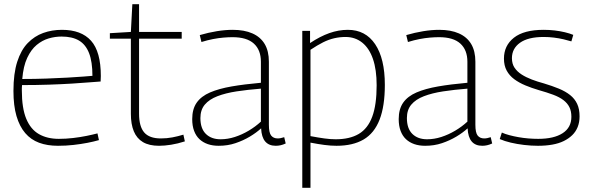

<svg xmlns="http://www.w3.org/2000/svg" viewBox="-20 -684 2808 914"><path d="M256 10Q205 10 166 -4.5Q127 -19 100 -50.5Q73 -82 58.5 -131.5Q44 -181 44 -251Q44 -334 62 -390Q80 -446 112 -479Q144 -512 185.5 -527Q227 -542 275 -542Q367 -542 413.5 -490Q460 -438 460 -322Q460 -317 459.5 -309.5Q459 -302 459 -296Q441 -295 405.5 -292Q370 -289 321.5 -286Q273 -283 213 -281Q153 -279 85 -279Q84 -272 84 -266Q84 -260 84 -253Q84 -169 105 -118.5Q126 -68 165.5 -45.5Q205 -23 260 -23Q294 -23 328 -27Q362 -31 391.5 -37Q421 -43 444 -49L451 -17Q427 -10 396 -4Q365 2 329.5 6Q294 10 256 10ZM86 -308Q146 -308 201 -310Q256 -312 301 -314.5Q346 -317 377 -319.5Q408 -322 420 -323Q420 -390 404 -431Q388 -472 356 -491Q324 -510 273 -510Q242 -510 211.5 -501Q181 -492 154.5 -470Q128 -448 109.5 -408.5Q91 -369 86 -308Z M737 10Q690 10 660.5 -7.5Q631 -25 617 -59Q603 -93 603 -142V-500H503V-526L603 -532L610 -664H642V-532H845V-500H642V-143Q642 -82 666.5 -53.5Q691 -25 746 -25Q774 -25 800.5 -30Q827 -35 853 -43L860 -11Q826 0 794.5 5Q763 10 737 10Z M895 -117Q895 -165 916.5 -195.5Q938 -226 980 -244Q1022 -262 1082.5 -272.5Q1143 -283 1222 -290V-390Q1222 -446 1188.5 -476.5Q1155 -507 1087 -507Q1067 -507 1043.5 -505Q1020 -503 994 -498Q968 -493 939 -484L931 -517Q972 -529 1012 -535.5Q1052 -542 1088 -542Q1143 -542 1181.5 -525Q1220 -508 1240 -474.5Q1260 -441 1260 -390V-90Q1260 -52 1271 -38.5Q1282 -25 1302 -25Q1309 -25 1316.5 -26.5Q1324 -28 1333 -31L1340 -1Q1327 5 1315.5 7.5Q1304 10 1293 10Q1260 10 1242.5 -10.5Q1225 -31 1223 -73Q1200 -52 1169 -33.5Q1138 -15 1101 -2.5Q1064 10 1021 10Q992 10 969 2Q946 -6 929.5 -21.5Q913 -37 904 -61Q895 -85 895 -117ZM934 -122Q934 -72 960 -46.5Q986 -21 1030 -21Q1064 -21 1098 -32Q1132 -43 1164 -62Q1196 -81 1222 -105V-262Q1159 -257 1106.5 -249Q1054 -241 1015 -226Q976 -211 955 -186Q934 -161 934 -122Z M1419 210V-537H1456V-479Q1504 -511 1548 -526.5Q1592 -542 1636 -542Q1720 -542 1766 -473.5Q1812 -405 1812 -280Q1812 -179 1787 -114.5Q1762 -50 1711 -20Q1660 10 1582 10Q1555 10 1524.5 6Q1494 2 1458 -5V210ZM1578 -21Q1645 -21 1688 -46.5Q1731 -72 1752 -128.5Q1773 -185 1773 -278Q1773 -352 1755.5 -403Q1738 -454 1704.5 -481Q1671 -508 1625 -508Q1598 -508 1571.5 -502Q1545 -496 1518 -482.5Q1491 -469 1458 -447V-36Q1495 -29 1524 -25Q1553 -21 1578 -21Z M1878 -117Q1878 -165 1899.5 -195.5Q1921 -226 1963 -244Q2005 -262 2065.5 -272.5Q2126 -283 2205 -290V-390Q2205 -446 2171.5 -476.5Q2138 -507 2070 -507Q2050 -507 2026.5 -505Q2003 -503 1977 -498Q1951 -493 1922 -484L1914 -517Q1955 -529 1995 -535.5Q2035 -542 2071 -542Q2126 -542 2164.5 -525Q2203 -508 2223 -474.5Q2243 -441 2243 -390V-90Q2243 -52 2254 -38.5Q2265 -25 2285 -25Q2292 -25 2299.5 -26.5Q2307 -28 2316 -31L2323 -1Q2310 5 2298.5 7.5Q2287 10 2276 10Q2243 10 2225.5 -10.5Q2208 -31 2206 -73Q2183 -52 2152 -33.5Q2121 -15 2084 -2.5Q2047 10 2004 10Q1975 10 1952 2Q1929 -6 1912.5 -21.5Q1896 -37 1887 -61Q1878 -85 1878 -117ZM1917 -122Q1917 -72 1943 -46.5Q1969 -21 2013 -21Q2047 -21 2081 -32Q2115 -43 2147 -62Q2179 -81 2205 -105V-262Q2142 -257 2089.5 -249Q2037 -241 1998 -226Q1959 -211 1938 -186Q1917 -161 1917 -122Z M2359 -22 2369 -53Q2384 -46 2405 -40.5Q2426 -35 2448.5 -31Q2471 -27 2495 -25Q2519 -23 2542 -23Q2617 -23 2658.5 -50Q2700 -77 2700 -128Q2700 -155 2690.5 -174Q2681 -193 2662 -207.5Q2643 -222 2613.5 -233Q2584 -244 2545 -255Q2511 -265 2481 -277.5Q2451 -290 2428 -307Q2405 -324 2392 -348Q2379 -372 2379 -405Q2379 -467 2426.5 -504.5Q2474 -542 2568 -542Q2595 -542 2620.5 -539Q2646 -536 2669 -530.5Q2692 -525 2709 -518L2700 -487Q2684 -492 2662.5 -497Q2641 -502 2617 -505Q2593 -508 2568 -508Q2494 -508 2455.5 -480.5Q2417 -453 2417 -407Q2417 -380 2429.5 -361.5Q2442 -343 2463 -329.5Q2484 -316 2511.5 -305.5Q2539 -295 2569 -287Q2609 -275 2640.5 -262Q2672 -249 2694 -231.5Q2716 -214 2727.5 -189.5Q2739 -165 2739 -130Q2739 -102 2730 -79.5Q2721 -57 2704 -40.5Q2687 -24 2663.5 -12.5Q2640 -1 2609 4.5Q2578 10 2541 10Q2509 10 2475 6Q2441 2 2411.5 -5Q2382 -12 2359 -22Z"/></svg>

Font: Georama ExtraCondensed Thin ExtraLight
Style: Regular
Weight: 250
Version: Version 1.001